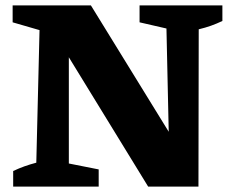

<svg xmlns="http://www.w3.org/2000/svg" viewBox="-20 -694 862 714"><path d="M499 -674H807V-616Q786 -606 765 -598.5Q744 -591 719 -585L718 0H531L198 -543L236 -554V-86L347 -64V0H29V-58Q50 -68 71 -75.5Q92 -83 115 -89L127 -582L27 -611V-674H318L645 -143L609 -132L599 -588L499 -611Z"/></svg>

Font: Piazzolla Thin Black
Style: Regular
Weight: 900
Version: Version 2.005